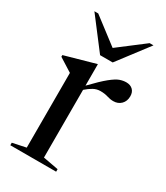

<svg xmlns="http://www.w3.org/2000/svg" viewBox="-184 -810 767 889"><g transform="rotate(30 200.0 -366.0)"><path d="M343 -521Q365 -521 378 -508.5Q391 -496 391 -474Q391 -447.5 374.8 -431.2Q358.5 -415 333.5 -415Q316.5 -415 299.8 -420.5Q283 -426 259.5 -426Q239.5 -426 222 -416.2Q204.5 -406.5 186.5 -390.5V-28.5L268 -13.5V0H23V-13.5L94.5 -28.5V-428L23 -473V-482L184.5 -527.5H186.5V-413Q234.5 -463 262.8 -485.8Q291 -508.5 308.8 -514.8Q326.5 -521 343 -521ZM366 -732 242 -569H174.5L50 -732H70.5L208 -627L345.5 -732Z"/></g></svg>

Font: Newsreader 72pt
Style: Regular
Weight: 400
Designer: Hugues Gentile
Foundry: Production Type
Version: Version 1.003; ttfautohint (v1.8.3)